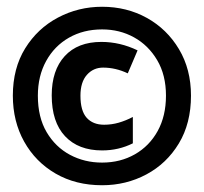

<svg xmlns="http://www.w3.org/2000/svg" viewBox="-20 -644 603 568"><path d="M282 -96Q204 -96 144.5 -130.5Q85 -165 51.5 -225Q18 -285 18 -361Q18 -442 54.5 -501Q91 -560 151.5 -592Q212 -624 282 -624Q355 -624 414.5 -591Q474 -558 509.5 -498.5Q545 -439 545 -361Q545 -279 509 -219.5Q473 -160 413 -128Q353 -96 282 -96ZM282 -163Q336 -163 379 -187.5Q422 -212 446.5 -256.5Q471 -301 471 -361Q471 -422 445 -466Q419 -510 376.5 -533.5Q334 -557 282 -557Q227 -557 184 -532.5Q141 -508 116.5 -463.5Q92 -419 92 -361Q92 -297 118 -253Q144 -209 187 -186Q230 -163 282 -163ZM282 -199Q212 -199 172.5 -241Q133 -283 133 -362Q133 -436 171.5 -478Q210 -520 280 -520Q335 -520 387 -495L358 -427Q322 -444 285 -444Q256 -444 237 -422.5Q218 -401 218 -361Q218 -316 236.5 -295.5Q255 -275 288 -275Q310 -275 331 -281Q352 -287 373 -298V-220Q331 -199 282 -199Z"/></svg>

Font: Noto Sans Mono SemiCondensed Black
Style: Regular
Weight: 900
Width: 4
Designer: Monotype Design Team
Foundry: Monotype Imaging Inc.
Version: Version 2.014; ttfautohint (v1.8.4.7-5d5b)